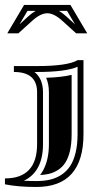

<svg xmlns="http://www.w3.org/2000/svg" viewBox="-20 -745 416 776"><path d="M129.9 -478Q253.4 -478 293.9 -502H317.4V-202.9Q317.4 10.7 126.7 10.7Q53.5 10.7 0 0V-23.9Q129.9 -23.9 129.9 -162.8V-372.1Q129.9 -454.1 36.1 -454.1V-478ZM293.5 -475.1Q244.6 -454.1 129.9 -454.1H119.4Q153.8 -426.5 153.8 -372.1V-162.8Q153.8 -106.2 133.9 -69.1Q114 -32 76.2 -14.6Q100.1 -13.2 126.7 -13.2Q157.7 -13.2 182.6 -19Q207.5 -24.9 228.5 -38.7Q249.5 -52.5 263.7 -74.1Q277.8 -95.7 285.6 -128.2Q293.5 -160.6 293.5 -202.9ZM142.1 -37.6Q149.2 -47.1 155 -57.9Q177.7 -100.3 177.7 -162.8V-372.1Q177.7 -405 166.5 -430.7Q229 -432.6 269.5 -442.4V-202.9Q269.5 -163.6 262.5 -133.8Q255.6 -105.5 243.7 -87.2Q232.2 -69.8 215.3 -58.6Q197.8 -47.1 177.2 -42.2Q161.1 -38.6 142.1 -37.6ZM77.4 -725.1H264.6L332.5 -610.4H287.6L231.9 -660.9Q198.2 -691.4 171.1 -691.4Q143.8 -691.4 110.1 -660.9L54.4 -610.4H9.5ZM283.2 -646.5 251 -701.2H218Q232.7 -692.6 248 -678.7ZM124.3 -701.2H91.1L58.8 -646.5L94 -678.7Q109.4 -692.6 124.3 -701.2Z"/></svg>

Font: itsadzokeS01
Style: Regular
Weight: 600
Width: 6
Version: Version 0.46